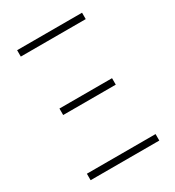

<svg xmlns="http://www.w3.org/2000/svg" viewBox="-172 -812 832 914"><g transform="rotate(-30 243.5 -355.5)"><path d="M56.6 0V-35.6H434.1V0ZM98.6 -334V-369.6H387.7V-334ZM63 -675.8V-710.9H419.9V-675.8Z"/></g></svg>

Font: Roboto Condensed ExtraLight
Style: Regular
Weight: 250
Designer: Christian Robertson
Foundry: Google
Version: Version 3.008; 2023